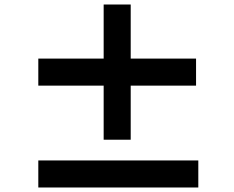

<svg xmlns="http://www.w3.org/2000/svg" viewBox="-20 -836 1040 852"><path d="M850 -576H560V-816H440V-576H150V-456H440V-216H560V-456H850ZM150 -124V-4H860V-124Z"/></svg>

Font: Noto Sans Korean Black
Style: Bold
Weight: 900
Designer: Ryoko NISHIZUKA (kana & ideographs); Paul D. Hunt (Latin, Greek & Cyrillic); Wenlong ZHANG (bopomofo); Sandoll Communica
Foundry: Adobe Systems Incorporated
Version: Version 1.000;PS 1;hotconv 1.0.78;makeotf.lib2.5.61930